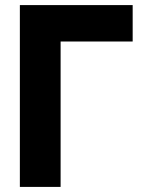

<svg xmlns="http://www.w3.org/2000/svg" viewBox="-20 -734 570 754"><path d="M58 0V-714H501V-571H218V0Z"/></svg>

Font: Noto Sans Mono Condensed Black
Style: Regular
Weight: 900
Width: 3
Designer: Monotype Design Team
Foundry: Monotype Imaging Inc.
Version: Version 2.014